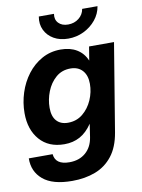

<svg xmlns="http://www.w3.org/2000/svg" viewBox="-100 -798 798 1077"><g transform="rotate(-10 298.5 -259.5)"><path d="M223.6 210.9Q111.8 210.9 57.4 165Q2.9 119.1 4.4 43.9H140.1Q146 105 225.6 105Q281.7 105 318.1 73.7Q354.5 42.5 363.3 -13.2L374.5 -87.4H374Q343.3 -42 304.4 -20.8Q265.6 0.5 215.8 0.5Q126 0.5 75.4 -57.6Q24.9 -115.7 24.9 -209.5Q24.9 -269 43.2 -325.7Q61.5 -382.3 95.9 -427.5Q130.4 -472.7 178.5 -499.5Q226.6 -526.4 286.1 -526.4Q339.4 -526.4 377.2 -503.7Q415 -481 433.1 -438H433.6L446.3 -515.6H588.4L505.9 -15.1Q492.2 66.4 453.1 116.2Q414.1 166 355.2 188.5Q296.4 210.9 223.6 210.9ZM256.3 -114.7Q305.2 -114.7 340.6 -143.8Q376 -172.9 395.3 -217.3Q414.6 -261.7 414.6 -308.6Q414.6 -356.9 389.9 -384.5Q365.2 -412.1 321.3 -412.1Q272.5 -412.1 238.3 -382.3Q204.1 -352.5 186.3 -307.1Q168.5 -261.7 168.5 -214.4Q168.5 -165.5 191.7 -140.1Q214.8 -114.7 256.3 -114.7ZM339.8 -579.1Q292.5 -579.1 257.8 -599.1Q223.1 -619.1 206.8 -653.3Q190.4 -687.5 197.8 -730H284.2Q278.8 -697.8 298.1 -677.5Q317.4 -657.2 352.5 -657.2Q388.2 -657.2 413.8 -677.5Q439.5 -697.8 444.8 -730H532.2Q525.4 -687.5 497.6 -653.3Q469.7 -619.1 428.5 -599.1Q387.2 -579.1 339.8 -579.1Z"/></g></svg>

Font: Inter Display
Style: Bold Italic
Weight: 700
Italic angle: -9.39999°
Designer: Rasmus Andersson
Foundry: rsms
Version: Version 4.000;git-a52131595